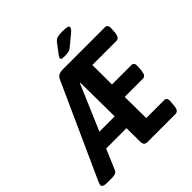

<svg xmlns="http://www.w3.org/2000/svg" viewBox="-254 -1038 1208 1208"><g transform="rotate(-45 349.5 -434.5)"><path d="M12 2Q-28 2 -28 -18Q-28 -25 -21 -41L263 -669Q271 -686 285 -693Q299 -700 322 -700H696Q723 -700 718 -657L716 -631Q712 -588 685 -588H471L472 -414H646Q672 -414 667 -371L665 -345Q661 -302 635 -302H473L475 -112H635Q648 -112 653.5 -102Q659 -92 656 -69L654 -43Q651 0 623 0H374Q357 0 350 -8.5Q343 -17 343 -37L342 -155H161L104 -21Q98 -7 85.5 -2.5Q73 2 55 2ZM335 -562 206 -260H342L339 -562ZM388 -750Q369 -750 362.5 -752.5Q356 -755 356 -760Q356 -770 369 -786L413 -844Q426 -862 442 -866.5Q458 -871 485 -871Q515 -871 528 -867.5Q541 -864 541 -856Q541 -842 513 -820L450 -768Q436 -756 423 -753Q410 -750 388 -750Z"/></g></svg>

Font: Asap Condensed Condensed SemiBold
Style: Italic
Weight: 600
Width: 3
Italic angle: -6°
Designer: Pablo Cosgaya
Foundry: Omnibus-Type
Version: Version 3.001; ttfautohint (v1.8.4.7-5d5b)